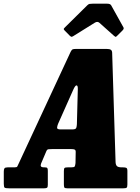

<svg xmlns="http://www.w3.org/2000/svg" viewBox="-70 -1020 760 1040"><path d="M-49.5 -25.5V-90.5Q-49.5 -103 -45.8 -108.2Q-42 -113.5 -28.5 -113.5H9Q22 -113.5 23.8 -118.5Q25.5 -123.5 30 -131.5L312.5 -739Q318 -749.5 322.2 -752.2Q326.5 -755 342.5 -755H507Q523.5 -755 530.2 -750.5Q537 -746 537.5 -734.5L556 -142.5Q556.5 -127.5 563.2 -120.5Q570 -113.5 589.5 -113.5H596Q608.5 -113.5 614.2 -110.8Q620 -108 620 -94.5V-21Q620 -7 616 -3.5Q612 0 598 0H294.5Q281 0 278.5 -4.5Q276 -9 276 -22.5V-93.5Q276 -107 279.8 -110.2Q283.5 -113.5 297 -113.5H315Q331.5 -113.5 334.5 -118Q337.5 -122.5 339 -137L340 -195.5Q340.5 -206.5 335 -209.5Q329.5 -212.5 315 -212.5H212.5Q198.5 -212.5 191.8 -211.5Q185 -210.5 181 -201L152.5 -134Q144.5 -113.5 167 -113.5H172.5Q183.5 -113.5 186.2 -109.8Q189 -106 189 -95V-18.5Q189 -6.5 184.8 -3.2Q180.5 0 169 0H-21.5Q-40 0 -44.8 -3.5Q-49.5 -7 -49.5 -25.5ZM327.5 -535.5 244.5 -349Q240 -338 239.2 -328.5Q238.5 -319 258 -319H322Q340 -319 343 -327.2Q346 -335.5 346.5 -347.5L351.5 -537.5Q352 -557.5 344.5 -557.5Q340.5 -557.5 336 -551Q331.5 -544.5 327.5 -535.5ZM308 -826.5 279.5 -855.5Q274.5 -861 275.2 -863.5Q276 -866 282 -872L403 -991.5Q409 -997.5 414.8 -998.8Q420.5 -1000 431.5 -1000H510.5Q527 -1000 532 -991.5L598.5 -872Q603 -865 594.5 -856L564.5 -826Q558 -819.5 555.8 -820.2Q553.5 -821 548 -825.5L468.5 -896.5Q458 -906 443.5 -897L325.5 -823.5Q318.5 -819.5 315.2 -821Q312 -822.5 308 -826.5Z"/></svg>

Font: Besley* Condensed Heavy
Style: Italic
Weight: 800
Width: 3
Italic angle: -13°
Designer: Owen Earl
Foundry: indestructible type*
Version: Version 3.000; ttfautohint (v1.8.3)